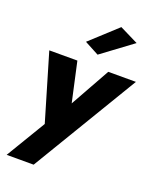

<svg xmlns="http://www.w3.org/2000/svg" viewBox="-172 -839 939 1156"><g transform="rotate(20 298.0 -260.5)"><path d="M520 -681 323 -535 231 -584 401 -740ZM596 -460 188 219H15L167 -34L41 -460H221L277 -206L419 -460Z"/></g></svg>

Font: Jost* Heavy
Style: Italic
Weight: 800
Italic angle: -10°
Version: Version 3.7